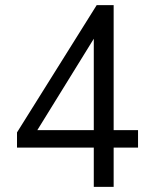

<svg xmlns="http://www.w3.org/2000/svg" viewBox="-20 -725 589 745"><path d="M343.9 0V-152.4H46V-211.2L355.1 -705H421V-220H515.6V-152.4H421V0ZM343.9 -220V-611H366.4L112.6 -200.3V-220Z"/></svg>

Font: Nunito Sans 12pt ExtraLight SemiCondensed
Style: Regular
Weight: 200
Width: 4
Version: Version 3.101;gftools[0.9.27]